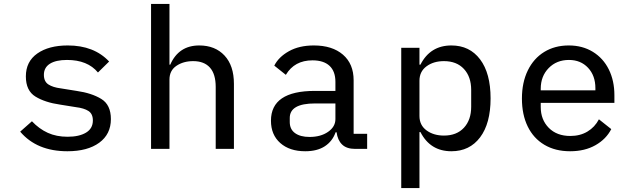

<svg xmlns="http://www.w3.org/2000/svg" viewBox="-20 -760 3240 980"><path d="M83 -88 143 -141Q180 -102 224 -82Q268 -62 325 -62Q384 -62 419 -83Q454 -104 454 -145Q454 -179 431.5 -193.5Q409 -208 368 -213L287 -226Q210 -237 161 -267Q112 -297 112 -370Q112 -446 170.5 -487Q229 -528 326 -528Q460 -528 537 -446L480 -390Q427 -454 322 -454Q265 -454 234.5 -434.5Q204 -415 204 -378Q204 -344 227 -329Q250 -314 290 -309L371 -296Q448 -285 497 -255Q546 -225 546 -152Q546 -75 486.5 -31.5Q427 12 324 12Q168 12 83 -88Z M751 -740H845V-430H849Q892 -528 997 -528Q1078 -528 1126 -476.5Q1174 -425 1174 -332V0H1081V-316Q1081 -382 1051.5 -415Q1022 -448 966 -448Q916 -448 880.5 -424Q845 -400 845 -354V0H751Z M1698 -85H1693Q1677 -39 1638 -13.5Q1599 12 1538 12Q1458 12 1410.5 -30Q1363 -72 1363 -144Q1363 -296 1587 -296H1692V-342Q1692 -396 1662 -424Q1632 -452 1575 -452Q1483 -452 1439 -378L1380 -425Q1402 -469 1454.5 -498.5Q1507 -528 1582 -528Q1676 -528 1730.5 -481Q1785 -434 1785 -350V-77H1854V0H1793Q1749 0 1726 -22.5Q1703 -45 1698 -85ZM1560 -61Q1617 -61 1654.5 -87Q1692 -113 1692 -152V-232H1588Q1459 -232 1459 -158V-137Q1459 -100 1486 -80.5Q1513 -61 1560 -61Z M2028 -516H2121V-430H2126Q2176 -528 2284 -528Q2377 -528 2430.5 -457Q2484 -386 2484 -258Q2484 -130 2430.5 -59Q2377 12 2284 12Q2176 12 2126 -86H2121V200H2028ZM2246 -68Q2311 -68 2348 -108Q2385 -148 2385 -215V-301Q2385 -368 2348 -408Q2311 -448 2246 -448Q2193 -448 2157 -421.5Q2121 -395 2121 -348V-168Q2121 -121 2157 -94.5Q2193 -68 2246 -68Z M2644 -257Q2644 -339 2674 -400.5Q2704 -462 2758 -495Q2812 -528 2883 -528Q2953 -528 3006 -495.5Q3059 -463 3087.5 -405.5Q3116 -348 3116 -274V-235H2740V-214Q2740 -149 2781 -107.5Q2822 -66 2891 -66Q2941 -66 2978.5 -88.5Q3016 -111 3037 -151L3100 -101Q3074 -50 3019.5 -19Q2965 12 2890 12Q2814 12 2758.5 -21Q2703 -54 2673.5 -114.5Q2644 -175 2644 -257ZM3019 -299V-310Q3019 -374 2981.5 -414Q2944 -454 2884 -454Q2821 -454 2780.5 -412.5Q2740 -371 2740 -307V-299Z"/></svg>

Font: Writer
Style: Regular
Weight: 400
Monospace: yes
Designer: Mike Abbink, Paul van der Laan, Pieter van Rosmalen
Foundry: Bold Monday
Version: Version 2.001 2020